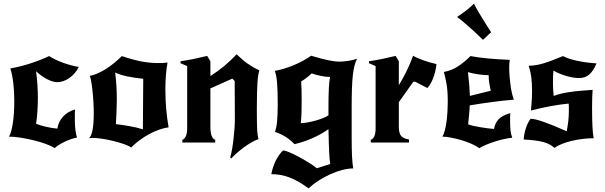

<svg xmlns="http://www.w3.org/2000/svg" viewBox="-20 -798 3389 1075"><path d="M287 31Q269 20 238 8.5Q207 -3 170.5 -12Q134 -21 97 -27Q60 -33 30 -33Q37 -43 42.5 -63Q48 -83 52 -109.5Q56 -136 58 -167Q60 -198 60 -231Q60 -285 54.5 -332.5Q49 -380 38 -415Q92 -424 149 -442.5Q206 -461 255 -484Q288 -463 332 -447Q376 -431 421 -423Q402 -385 368.5 -361.5Q335 -338 300 -338Q277 -338 245 -354Q213 -370 182 -399Q187 -361 189.5 -323.5Q192 -286 192 -248Q192 -215 189.5 -175.5Q187 -136 182 -105Q204 -96 238.5 -88Q273 -80 301 -78Q307 -116 332.5 -144.5Q358 -173 400 -185Q399 -177 399 -163Q399 -149 399 -129Q399 -91 402.5 -68Q406 -45 411 -28Q395 -25 376.5 -18.5Q358 -12 340.5 -3.5Q323 5 308.5 14Q294 23 287 31Z M662 -484Q731 -461 777 -453Q823 -445 862 -445Q884 -445 895.5 -445.5Q907 -446 918 -448Q906 -383 906 -295Q906 -187 924 -85Q899 -82 871 -72Q843 -62 815 -47Q787 -32 761 -12.5Q735 7 714 28Q703 19 676 9.5Q649 0 617 -8Q585 -16 553 -21Q521 -26 500 -26Q494 -26 488.5 -25.5Q483 -25 478 -24Q492 -36 498.5 -71.5Q505 -107 505 -164Q505 -193 503 -227.5Q501 -262 497.5 -293Q494 -324 490 -346Q486 -368 482 -373Q521 -380 569 -409.5Q617 -439 662 -484ZM782 -357Q736 -361 692 -370.5Q648 -380 625 -392Q630 -350 632 -313.5Q634 -277 634 -240Q634 -211 632.5 -174.5Q631 -138 629 -103Q663 -99 704 -92Q745 -85 780 -74Z M1158 -372Q1201 -400 1235 -428Q1269 -456 1305 -494Q1322 -478 1336 -465.5Q1350 -453 1364.5 -443Q1379 -433 1395 -423.5Q1411 -414 1432 -404Q1428 -390 1425.5 -374.5Q1423 -359 1421.5 -335Q1420 -311 1419 -276Q1418 -241 1418 -189Q1418 -145 1418.5 -116.5Q1419 -88 1420 -70Q1421 -52 1423 -40.5Q1425 -29 1427 -19Q1407 -12 1386.5 0Q1366 12 1345.5 27Q1325 42 1307 58Q1289 74 1275 89L1269 83Q1275 63 1280 33.5Q1285 4 1288 -25.5Q1291 -55 1293 -80Q1295 -105 1295 -116Q1295 -173 1294.5 -230Q1294 -287 1294 -344L1281 -358L1158 -303V-88Q1158 -25 1185 -15V0H1001V-15Q1013 -20 1020.5 -35.5Q1028 -51 1028 -79V-428L991 -444V-455Q1026 -460 1067 -468.5Q1108 -477 1140 -485L1158 -455Z M1949 -24Q1949 103 1958 145Q1930 145 1897 153.5Q1864 162 1830.5 177Q1797 192 1765 212.5Q1733 233 1708 257Q1651 215 1602 196Q1553 177 1499 177Q1507 135 1524.5 100.5Q1542 66 1565 44Q1576 45 1599.5 54.5Q1623 64 1651 79Q1679 94 1706.5 111Q1734 128 1754 144L1829 120Q1827 107 1825.5 92Q1824 77 1823 55Q1822 33 1821 1.5Q1820 -30 1819 -75Q1800 -61 1776.5 -48Q1753 -35 1728 -24Q1703 -13 1677.5 -4.5Q1652 4 1629 9Q1580 -41 1520 -59Q1524 -73 1527 -87.5Q1530 -102 1531.5 -119.5Q1533 -137 1534 -159.5Q1535 -182 1535 -213Q1535 -294 1531 -338Q1527 -382 1518 -401Q1541 -405 1568 -413Q1595 -421 1622 -432Q1649 -443 1675 -457Q1701 -471 1722 -486Q1782 -468 1818.5 -460.5Q1855 -453 1881 -453Q1904 -453 1931.5 -457.5Q1959 -462 1979 -469Q1971 -453 1965 -431Q1959 -409 1955.5 -377Q1952 -345 1950.5 -301Q1949 -257 1949 -197ZM1725 -387Q1714 -376 1697 -363Q1680 -350 1666 -342Q1669 -313 1669 -233Q1669 -191 1668 -162.5Q1667 -134 1664 -108Q1682 -109 1704 -113Q1726 -117 1747.5 -123Q1769 -129 1788 -136.5Q1807 -144 1819 -152V-192Q1819 -258 1821 -300Q1823 -342 1828 -367Q1818 -367 1804.5 -368.5Q1791 -370 1777 -373Q1763 -376 1749 -379.5Q1735 -383 1725 -387Z M2213 -321Q2236 -358 2256 -399Q2276 -440 2293 -486Q2312 -474 2347 -461.5Q2382 -449 2424 -439Q2419 -397 2406 -362.5Q2393 -328 2373 -305L2306 -340H2294L2213 -226V-88Q2213 -53 2225.5 -37.5Q2238 -22 2270 -17V0H2056V-15Q2083 -25 2083 -79V-428L2046 -444V-455Q2081 -460 2122 -468.5Q2163 -477 2195 -485L2213 -455Z M2664 32Q2645 18 2617 6Q2589 -6 2559.5 -14.5Q2530 -23 2502.5 -28Q2475 -33 2457 -33Q2465 -46 2471 -69.5Q2477 -93 2480.5 -120.5Q2484 -148 2485.5 -177Q2487 -206 2487 -230Q2487 -291 2479.5 -331.5Q2472 -372 2465 -395Q2508 -403 2543.5 -426Q2579 -449 2614 -484Q2655 -476 2715 -470.5Q2775 -465 2834 -463Q2831 -445 2831 -418Q2831 -397 2833 -372.5Q2835 -348 2838 -324Q2841 -300 2846 -278Q2851 -256 2857 -240Q2796 -235 2733 -226.5Q2670 -218 2610 -208Q2609 -179 2606 -151Q2603 -123 2601 -102Q2613 -97 2631.5 -93Q2650 -89 2671 -85.5Q2692 -82 2712 -79.5Q2732 -77 2746 -76Q2751 -107 2770.5 -129Q2790 -151 2837 -165Q2836 -153 2836 -141.5Q2836 -130 2836 -119Q2836 -85 2838.5 -65.5Q2841 -46 2848 -27Q2829 -25 2803 -19.5Q2777 -14 2751 -5.5Q2725 3 2701.5 12.5Q2678 22 2664 32ZM2600 -394Q2605 -352 2607.5 -320Q2610 -288 2611 -261L2728 -290Q2723 -310 2719.5 -332Q2716 -354 2716 -377Q2693 -377 2660.5 -381.5Q2628 -386 2600 -394ZM2730 -617Q2715 -605 2707.5 -596.5Q2700 -588 2684 -575Q2665 -594 2643.5 -614Q2622 -634 2601.5 -652Q2581 -670 2564.5 -683.5Q2548 -697 2539 -703Q2545 -707 2558.5 -716Q2572 -725 2586.5 -736.5Q2601 -748 2614 -759Q2627 -770 2633 -778Q2642 -760 2655.5 -737Q2669 -714 2683 -691.5Q2697 -669 2709.5 -649Q2722 -629 2730 -617Z M3079 -403Q3077 -387 3076.5 -372Q3076 -357 3076 -337Q3076 -317 3077 -297Q3078 -277 3080 -261Q3099 -268 3119.5 -273Q3140 -278 3165.5 -282Q3191 -286 3223 -289Q3255 -292 3298 -295Q3295 -260 3295 -193Q3295 -136 3297 -91.5Q3299 -47 3304 -24Q3273 -24 3241 -20Q3209 -16 3180 -9Q3151 -2 3126 8Q3101 18 3084 30Q3072 19 3057.5 11Q3043 3 3023 -2.5Q3003 -8 2976 -11.5Q2949 -15 2912 -17Q2914 -48 2924.5 -80.5Q2935 -113 2951 -133Q2974 -133 3023 -116Q3072 -99 3153 -63Q3159 -95 3162 -121.5Q3165 -148 3165 -177Q3165 -195 3165 -203Q3165 -211 3164 -218Q3120 -214 3062 -203.5Q3004 -193 2953 -179Q2957 -222 2958 -245.5Q2959 -269 2959 -288Q2959 -333 2954.5 -367Q2950 -401 2940 -430Q2978 -430 3022 -443Q3066 -456 3132 -484Q3195 -452 3320 -443Q3302 -400 3279 -380.5Q3256 -361 3222 -361Q3207 -361 3188 -364Q3169 -367 3149.5 -373Q3130 -379 3111.5 -386.5Q3093 -394 3079 -403Z"/></svg>

Font: New Rocker
Style: Regular
Weight: 400
Designer: Pablo Impallari, Brenda Gallo, Rodrigo Fuenzalida
Foundry: Pablo Impallari, Brenda Gallo, Rodrigo Fuenzalida
Version: Version 1.000; ttfautohint (v0.93) -l 8 -r 50 -G 200 -x 14 -